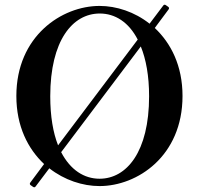

<svg xmlns="http://www.w3.org/2000/svg" viewBox="-20 -772 840 810"><path d="M690 -743 680 -750C676 -753 672 -753 669 -749L611 -672C548 -722 471 -747 400 -747C241 -747 49 -620 49 -367C49 -239 98 -144 166 -80L108 -2C105 2 105 6 109 9L119 16C123 19 127 19 130 15L188 -62C252 -12 329 13 400 13C559 13 750 -113 750 -367C750 -495 701 -590 633 -654L691 -732C694 -736 694 -740 690 -743ZM192 -366C192 -601 286 -715 401 -715C465 -715 523 -679 561 -605L225 -159C204 -212 192 -281 192 -366ZM400 -18C335 -18 277 -55 238 -130L574 -576C596 -522 609 -452 609 -366C609 -131 514 -18 400 -18Z"/></svg>

Font: Shippori Mincho OTF
Style: Bold
Weight: 800
Designer: FONTDASU
Foundry: FONTDASU / Google Inc. / but / Adobe
Version: Version 3.300;hotconv 1.0.109;makeotfexe 2.5.65596